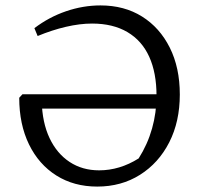

<svg xmlns="http://www.w3.org/2000/svg" viewBox="-20 -680 750 709"><path d="M339 9Q253 9 188 -32Q123 -73 87 -147Q51 -221 51 -319L63 -332H602V-279H103L134 -307Q136 -227 163 -170Q190 -113 237 -82Q284 -51 346 -51Q422 -51 492 -95Q525 -147 541.5 -205.5Q558 -264 558 -326Q558 -411 531 -470.5Q504 -530 450.5 -561.5Q397 -593 320 -593Q275 -593 223.5 -581Q172 -569 119 -547L107 -576Q161 -617 224 -638.5Q287 -660 351 -660Q439 -660 504.5 -619Q570 -578 607 -504Q644 -430 644 -331Q644 -231 605 -154.5Q566 -78 497 -34.5Q428 9 339 9Z"/></svg>

Font: Piazzolla 24pt
Style: Regular
Weight: 400
Designer: Juan Pablo del Peral
Foundry: Huerta Tipografica
Version: Version 2.005